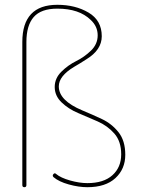

<svg xmlns="http://www.w3.org/2000/svg" viewBox="-20 -775 586 800"><path d="M90 -4Q90 5 81.5 5Q73 5 73 -4V-600Q73 -755 219 -755Q294 -755 349 -722.5Q404 -690 404 -624Q404 -567 340 -528Q314 -511 288 -496Q225 -458 225 -415Q225 -356 323 -315Q364 -298 404.5 -279Q445 -260 473.5 -224.5Q502 -189 502 -130Q502 -71 461 -33Q420 5 344 5Q308 5 266.5 -6.5Q225 -18 203 -37Q197 -43 202.5 -49.5Q208 -56 214 -50Q233 -34 272 -23Q311 -12 344 -12Q412 -12 448.5 -45Q485 -78 485 -132Q485 -186 456.5 -218.5Q428 -251 387 -269Q346 -287 305.5 -304Q265 -321 236.5 -348.5Q208 -376 208 -412.5Q208 -449 236 -476.5Q264 -504 297.5 -520.5Q331 -537 359 -564Q387 -591 387 -628Q387 -665 358 -692Q310 -739 219 -739Q151 -739 120.5 -704Q90 -669 90 -600Z"/></svg>

Font: Flamenco Light
Style: Regular
Weight: 300
Designer: Luciano Vergara
Foundry: Luciano Vergara
Version: Version 1.003